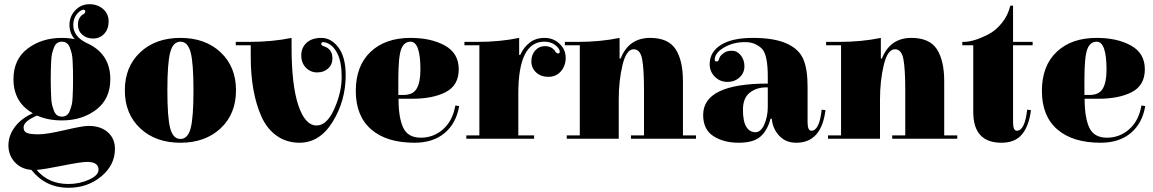

<svg xmlns="http://www.w3.org/2000/svg" viewBox="-20 -668 5475 912"><path d="M44 -292Q44 -386 111 -437Q178 -488 274 -488Q305 -488 335 -482Q310 -510 310 -550Q310 -590 337.5 -619Q365 -648 404.5 -648Q444 -648 470 -625Q496 -602 496 -566Q496 -530 475 -507.5Q454 -485 422.5 -485Q391 -485 370.5 -503.5Q350 -522 350 -551Q350 -580 370 -597Q385 -604 385 -613Q385 -622 376 -622Q370 -622 361 -616Q328 -591 328 -549Q328 -496 389 -465Q504 -415 504 -292Q504 -198 437 -147Q370 -96 274 -96Q208 -96 156 -119Q92 -92 92 -63Q92 -43 108 -36.5Q124 -30 163 -30Q202 -30 287.5 -50Q373 -70 400 -70Q458 -70 492 -40Q526 -10 526 39Q526 116 461 170Q396 224 305 224Q197 224 129 139Q80 135 50 102Q20 69 20 22.5Q20 -24 50.5 -65Q81 -106 136 -130Q44 -182 44 -292ZM251.5 -120.5Q261 -114 274 -114Q287 -114 296.5 -120.5Q306 -127 311.5 -141.5Q317 -156 320.5 -169.5Q324 -183 325 -208Q326 -233 326.5 -248Q327 -263 327 -292Q327 -321 326.5 -336Q326 -351 325 -376Q324 -401 320.5 -414.5Q317 -428 311.5 -442.5Q306 -457 296.5 -463.5Q287 -470 274 -470Q261 -470 251.5 -463.5Q242 -457 236.5 -442.5Q231 -428 227.5 -414.5Q224 -401 223 -376Q222 -351 221.5 -336Q221 -321 221 -292Q221 -263 221.5 -248Q222 -233 223 -208Q224 -183 227.5 -169.5Q231 -156 236.5 -141.5Q242 -127 251.5 -120.5ZM394 101Q366 101 276 119Q186 137 154 139Q210 206 305 206Q357 206 402.5 185.5Q448 165 448 138Q448 101 394 101Z M1028 -58.5Q955 10 837 10Q719 10 646 -58.5Q573 -127 573 -239Q573 -351 646 -419.5Q719 -488 837 -488Q955 -488 1028 -419.5Q1101 -351 1101 -239Q1101 -127 1028 -58.5ZM885.5 -58.5Q899 -109 899 -239Q899 -369 885.5 -419.5Q872 -470 837 -470Q802 -470 788.5 -419.5Q775 -369 775 -239Q775 -109 788.5 -58.5Q802 -8 837 -8Q872 -8 885.5 -58.5Z M1403 10Q1341 10 1294.5 -23Q1248 -56 1222 -114Q1171 -228 1171 -398V-453H1100V-469H1160Q1274 -469 1365 -488V-444Q1365 -264 1397 -168Q1429 -72 1484 -72Q1533 -72 1568 -151Q1603 -230 1603 -302Q1603 -374 1582 -415Q1561 -456 1527 -466Q1519 -468 1516 -468Q1506 -468 1506 -459Q1506 -452 1519 -448Q1559 -435 1559 -391Q1559 -361 1538.5 -342.5Q1518 -324 1486.5 -324Q1455 -324 1433 -346.5Q1411 -369 1411 -405Q1411 -441 1436 -464.5Q1461 -488 1507 -488Q1553 -488 1587.5 -442.5Q1622 -397 1622 -310Q1622 -190 1560.5 -90Q1499 10 1403 10Z M2141 -158 2143 -167 2161 -164Q2147 -82 2092 -36Q2037 10 1949 10Q1816 10 1743 -53.5Q1670 -117 1670 -236Q1670 -355 1740 -421.5Q1810 -488 1930 -488Q2028 -488 2093.5 -451.5Q2159 -415 2159 -339Q2159 -263 2098 -231Q2037 -199 1939 -199H1873Q1873 -108 1895.5 -61Q1918 -14 1978.5 -14Q2039 -14 2083.5 -53Q2128 -92 2141 -158ZM1872 -289V-217H1897Q1942 -217 1959.5 -247.5Q1977 -278 1977 -337Q1977 -470 1930 -470Q1899 -470 1885.5 -434Q1872 -398 1872 -289Z M2446 -407H2451Q2467 -443 2496 -465.5Q2525 -488 2566.5 -488Q2608 -488 2637.5 -460.5Q2667 -433 2667 -394Q2667 -355 2644 -329Q2621 -303 2585 -303Q2549 -303 2526.5 -324Q2504 -345 2504 -376.5Q2504 -408 2522.5 -428.5Q2541 -449 2569 -449Q2597 -449 2614 -429Q2622 -414 2630.5 -414Q2639 -414 2639 -423Q2639 -429 2633 -438Q2609 -470 2565 -470Q2442 -470 2442 -224V-25H2517V-9H2195V-25H2257V-453H2186V-469H2246Q2355 -469 2446 -488Z M2734 -453H2663V-469H2723Q2832 -469 2923 -488V-390H2928Q2967 -488 3068 -488Q3154 -488 3189 -434.5Q3224 -381 3224 -282V-25H3286V-9H2977V-25H3039V-240Q3039 -342 3030 -388Q3021 -434 2990 -434Q2955 -434 2937 -359.5Q2919 -285 2919 -195V-9H2672V-25H2734Z M3627 -160V-253Q3623 -253 3620 -253Q3573 -253 3541 -227.5Q3509 -202 3509 -146.5Q3509 -91 3525 -65.5Q3541 -40 3568 -40Q3595 -40 3611 -78Q3627 -116 3627 -160ZM3834 -47Q3872 -47 3883 -147L3901 -145Q3882 10 3762 10Q3712 10 3681 -23.5Q3650 -57 3646 -104H3640Q3626 -50 3593 -20Q3560 10 3488.5 10Q3417 10 3368.5 -21.5Q3320 -53 3320 -122Q3320 -271 3627 -271V-304Q3627 -401 3603 -432Q3592 -446 3570.5 -457Q3549 -468 3519 -468Q3462 -468 3418.5 -442Q3375 -416 3375 -385Q3375 -376 3384 -376Q3390 -376 3392 -379.5Q3394 -383 3395 -386.5Q3396 -390 3397 -392.5Q3398 -395 3401.5 -401Q3405 -407 3419 -417Q3433 -427 3457 -427Q3481 -427 3498.5 -405.5Q3516 -384 3516 -353Q3516 -322 3493 -300.5Q3470 -279 3435 -279Q3400 -279 3375.5 -303.5Q3351 -328 3351 -363Q3351 -421 3404 -454.5Q3457 -488 3556.5 -488Q3656 -488 3715 -462Q3774 -436 3795 -388.5Q3816 -341 3816 -258V-88Q3816 -47 3834 -47Z M3975 -453H3904V-469H3964Q4073 -469 4164 -488V-390H4169Q4208 -488 4309 -488Q4395 -488 4430 -434.5Q4465 -381 4465 -282V-25H4527V-9H4218V-25H4280V-240Q4280 -342 4271 -388Q4262 -434 4231 -434Q4196 -434 4178 -359.5Q4160 -285 4160 -195V-9H3913V-25H3975Z M4810 -47Q4848 -47 4859 -147L4877 -145Q4868 -71 4835 -30.5Q4802 10 4737 10Q4603 10 4603 -136V-453H4551V-469H4558Q4605 -469 4675 -505Q4710 -523 4739 -559Q4768 -595 4779 -641H4792V-469H4885V-453H4792V-88Q4792 -47 4810 -47Z M5400 -158 5402 -167 5420 -164Q5406 -82 5351 -36Q5296 10 5208 10Q5075 10 5002 -53.5Q4929 -117 4929 -236Q4929 -355 4999 -421.5Q5069 -488 5189 -488Q5287 -488 5352.5 -451.5Q5418 -415 5418 -339Q5418 -263 5357 -231Q5296 -199 5198 -199H5132Q5132 -108 5154.5 -61Q5177 -14 5237.5 -14Q5298 -14 5342.5 -53Q5387 -92 5400 -158ZM5131 -289V-217H5156Q5201 -217 5218.5 -247.5Q5236 -278 5236 -337Q5236 -470 5189 -470Q5158 -470 5144.5 -434Q5131 -398 5131 -289Z"/></svg>

Font: Elsie Swash Caps Black
Style: Regular
Weight: 900
Designer: Alejandro Inler
Foundry: Alejandro Inler
Version: 1.003